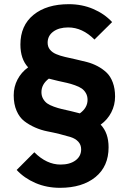

<svg xmlns="http://www.w3.org/2000/svg" viewBox="-20 -734 619 923"><path d="M268.1 168.9Q204.6 168.9 150.6 145.8Q96.7 122.6 60.1 83L145 -2Q204.1 57.1 271 57.1Q315.9 57.1 343 37.1Q370.1 17.1 370.1 -16.1Q370.1 -38.1 356.2 -53Q342.3 -67.9 319.6 -75Q296.9 -82 267.6 -89.4Q238.3 -96.7 208 -102.5Q177.7 -108.4 148.4 -121.3Q119.1 -134.3 96.4 -151.9Q73.7 -169.4 59.8 -201.2Q45.9 -232.9 45.9 -275.9Q45.9 -316.9 64.2 -351.8Q82.5 -386.7 115.2 -410.2Q78.1 -450.2 78.1 -520Q78.1 -611.3 141.1 -662.6Q204.1 -713.9 311 -713.9Q374.5 -713.9 428.5 -690.7Q482.4 -667.5 519 -627.9L434.1 -543.9Q376 -602.1 308.1 -602.1Q263.2 -602.1 236.1 -582Q209 -562 209 -528.8Q209 -509.3 220 -495.6Q231 -481.9 249.8 -473.9Q268.6 -465.8 293 -460.2Q317.4 -454.6 344.2 -448.7Q371.1 -442.9 397.9 -435.8Q424.8 -428.7 449.2 -415.8Q473.6 -402.8 492.4 -385Q511.2 -367.2 522.2 -337.6Q533.2 -308.1 533.2 -270Q533.2 -229 514.9 -193.6Q496.6 -158.2 463.9 -134.8Q502 -95.2 502 -25.9Q502 65.9 438.7 117.4Q375.5 168.9 268.1 168.9ZM179.2 -291Q179.2 -272.9 187.3 -259Q195.3 -245.1 207 -236.8Q218.8 -228.5 239 -221.2Q259.3 -213.9 276.4 -210Q293.5 -206.1 320.1 -200Q346.7 -193.8 363.8 -189Q400.9 -215.8 400.9 -253.9Q400.9 -272.5 392.8 -286.4Q384.8 -300.3 372.8 -308.6Q360.8 -316.9 340.3 -324.2Q319.8 -331.5 302.5 -335.4Q285.2 -339.4 258.5 -345.2Q231.9 -351.1 214.8 -356Q179.2 -329.1 179.2 -291Z"/></svg>

Font: SUSE
Style: Bold
Weight: 700
Designer: Rene Bieder
Foundry: SUSE
Version: Version 1.000